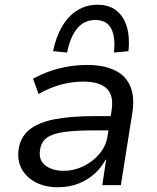

<svg xmlns="http://www.w3.org/2000/svg" viewBox="-20 -778 658 807"><path d="M223 9Q170 9 130.5 -11.5Q91 -32 71.5 -67.5Q52 -103 58 -148Q65 -201 102.5 -232Q140 -263 208.5 -276.5Q277 -290 377 -290H460L451 -230H375Q301 -230 251.5 -223.5Q202 -217 177 -199Q152 -181 148 -145Q142 -104 171.5 -82Q201 -60 248 -60Q291 -60 331 -79.5Q371 -99 398.5 -132Q426 -165 432 -206L449 -314Q459 -377 428.5 -406Q398 -435 330 -435Q285 -435 238.5 -423Q192 -411 142 -383L119 -447Q153 -466 190.5 -479Q228 -492 267.5 -498.5Q307 -505 346 -505Q414 -505 460.5 -483.5Q507 -462 527 -417Q547 -372 536 -302L488 0H410L426 -107H424Q406 -73 376 -46.5Q346 -20 307.5 -5.5Q269 9 223 9ZM262 -557 203 -563Q215 -622 240.5 -666Q266 -710 304 -734Q342 -758 390 -758Q439 -758 469.5 -733.5Q500 -709 513 -665.5Q526 -622 520 -563L459 -557Q466 -623 447 -658.5Q428 -694 381 -694Q334 -694 304.5 -658.5Q275 -623 262 -557Z"/></svg>

Font: Nunito Sans 7pt
Style: Italic
Weight: 400
Italic angle: -9°
Designer: Vernon Adams
Foundry: Vernon Adams
Version: Version 3.101;gftools[0.9.27]